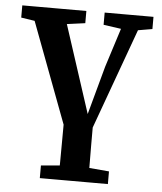

<svg xmlns="http://www.w3.org/2000/svg" viewBox="-52 -541 688 815"><g transform="rotate(5 292.0 -133.0)"><path d="M248 45 45 -495H185L328 -56L320 -35L383 -266L456 -495H531L335 45ZM10 -443V-495H283V-443L180 -429H101ZM148 229V175L264 165H322L438 175V229ZM361 -443V-495H569V-443L487 -429H459ZM227 229Q228 190 228 150.5Q228 111 228.5 66Q229 21 229 -32H353Q353 21 353 66Q353 111 353.5 150.5Q354 190 354 229Z"/></g></svg>

Font: Source Serif 4 SemiBold
Style: Regular
Weight: 600
Designer: Frank Grießhammer
Foundry: Adobe Systems Incorporated
Version: Version 4.004;hotconv 1.0.116;makeotfexe 2.5.65601